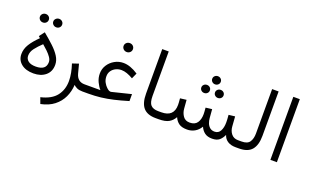

<svg xmlns="http://www.w3.org/2000/svg" viewBox="-98 -1163 3090 1916"><g transform="rotate(20 1447.5 -204.5)"><path d="M172.4 -355 154.8 -371.1 197.8 -426.8Q257.3 -377.9 304.4 -333.7Q351.6 -289.6 379.2 -246.3Q406.7 -203.1 406.7 -156.7Q406.7 -84.5 357.7 -43.2Q308.6 -2 229.5 -2Q147.9 -2 100.1 -41Q52.2 -80.1 52.2 -143.6Q52.2 -197.8 83 -247.8Q113.8 -297.9 172.4 -355ZM337.9 -160.6Q337.9 -185.1 320.3 -210.7Q302.7 -236.3 276.4 -261.7Q250 -287.1 223.1 -309.6Q179.2 -268.1 150.1 -230.2Q121.1 -192.4 121.1 -151.4Q121.1 -117.2 147.9 -95.7Q174.8 -74.2 229 -74.2Q337.9 -74.2 337.9 -160.6ZM240.2 -557.1Q240.2 -575.7 254.2 -588.9Q268.1 -602.1 287.6 -602.1Q307.6 -602.1 321 -589.1Q334.5 -576.2 334.5 -557.1Q334.5 -538.1 321 -525.1Q307.6 -512.2 287.6 -512.2Q268.1 -512.2 254.2 -525.4Q240.2 -538.6 240.2 -557.1ZM98.6 -557.1Q98.6 -575.7 112.3 -588.9Q126 -602.1 146 -602.1Q166 -602.1 179.4 -589.1Q192.9 -576.2 192.9 -557.1Q192.9 -538.1 179.4 -525.1Q166 -512.2 146 -512.2Q126 -512.2 112.3 -525.4Q98.6 -538.6 98.6 -557.1Z M751.5 0Q716.3 0 693.1 -10.7Q669.9 -21.5 657.2 -35.2Q653.3 35.6 624.8 96.4Q596.2 157.2 541 200.4Q485.8 243.7 400.4 261.2L377 197.3Q490.7 170.4 540.8 105Q590.8 39.6 590.8 -51.8Q590.8 -92.3 582.5 -136.2Q574.2 -180.2 558.6 -227.1L625.5 -249.5L650.4 -154.8Q671.4 -74.2 747.6 -74.2H768.1V0Z M982.9 -568.4Q982.9 -588.4 997.3 -602.1Q1011.7 -615.7 1032.7 -615.7Q1053.7 -615.7 1067.9 -602.1Q1082 -588.4 1082 -568.4Q1082 -548.8 1067.9 -534.9Q1053.7 -521 1032.7 -521Q1011.7 -521 997.3 -534.9Q982.9 -548.8 982.9 -568.4ZM916.5 -74.2Q893.1 -100.1 873.5 -141.1Q854 -182.1 854 -228.5Q854 -278.3 880.1 -319.1Q906.2 -359.9 949 -384Q991.7 -408.2 1041.5 -408.2Q1114.7 -408.2 1198.7 -352.5L1171.9 -292.5Q1137.7 -312.5 1106.4 -323.5Q1075.2 -334.5 1046.9 -334.5Q1015.1 -334.5 987.3 -321Q959.5 -307.6 942.4 -283Q925.3 -258.3 925.3 -225.1Q925.3 -188.5 941.2 -160.4Q957 -132.3 975.1 -116.2Q993.2 -100.1 999.5 -98.1Q1012.7 -91.8 1022.9 -94.2L1226.6 -144.5V-70.8Q1144.5 -45.9 1076.7 -30.3Q1008.8 -14.6 945.8 -7.3Q882.8 0 814 0H750.5V-74.2Z M1356.4 -669.9H1425.3V-198.2Q1425.3 -127.4 1450.9 -100.8Q1476.6 -74.2 1529.8 -74.2H1545.9V0H1529.8Q1440.4 0 1398.4 -48.3Q1356.4 -96.7 1356.4 -198.2Z M1926.3 -562.5Q1926.3 -581.1 1939.5 -593.5Q1952.6 -606 1971.7 -606Q1990.7 -606 2003.9 -593.5Q2017.1 -581.1 2017.1 -562.5Q2017.1 -544.4 2003.9 -532Q1990.7 -519.5 1971.7 -519.5Q1952.6 -519.5 1939.5 -532Q1926.3 -544.4 1926.3 -562.5ZM1999 -444.3Q1999 -462.4 2012.2 -474.9Q2025.4 -487.3 2044.4 -487.3Q2063.5 -487.3 2076.7 -475.1Q2089.8 -462.9 2089.8 -444.3Q2089.8 -426.3 2076.7 -413.8Q2063.5 -401.4 2044.4 -401.4Q2025.4 -401.4 2012.2 -413.8Q1999 -426.3 1999 -444.3ZM1853.5 -444.3Q1853.5 -462.4 1866.7 -474.9Q1879.9 -487.3 1898.9 -487.3Q1918 -487.3 1931.2 -475.1Q1944.3 -462.9 1944.3 -444.3Q1944.3 -426.3 1931.2 -413.8Q1918 -401.4 1898.9 -401.4Q1879.9 -401.4 1866.7 -413.8Q1853.5 -426.3 1853.5 -444.3ZM2127.9 0Q2078.1 0 2048.6 -22.5Q2019 -44.9 2003.4 -81.5Q1979.5 -41.5 1943.1 -20.8Q1906.7 0 1862.3 0Q1805.2 0 1774.9 -22Q1744.6 -43.9 1728 -82.5Q1706.1 -42.5 1668.7 -21.2Q1631.3 0 1562 0H1527.8V-74.2H1563Q1695.3 -74.2 1695.3 -200.2Q1695.3 -212.9 1694.3 -226.8Q1693.4 -240.7 1690.9 -269L1757.8 -277.3L1765.1 -185.5Q1768.6 -142.1 1792.5 -108.2Q1816.4 -74.2 1863.3 -74.2Q1918.5 -74.2 1942.6 -109.6Q1966.8 -145 1966.8 -200.2Q1966.8 -212.9 1965.8 -226.8Q1964.8 -240.7 1962.4 -269L2029.3 -277.3L2036.6 -185.5Q2038.6 -157.7 2048.6 -132.1Q2058.6 -106.4 2078.1 -90.3Q2097.7 -74.2 2127.4 -74.2Q2168.5 -74.2 2187.7 -110.1Q2207 -146 2207 -199.2Q2207 -216.3 2206.1 -233.2Q2205.1 -250 2202.6 -279.8L2269.5 -287.6L2276.9 -185.5Q2279.8 -137.7 2305.9 -106Q2332 -74.2 2377 -74.2H2394.5V0H2377.9Q2327.6 0 2293.9 -21.5Q2260.3 -43 2248 -83Q2230.5 -44.4 2203.9 -22.2Q2177.2 0 2127.9 0Z M2377 -74.2H2415.5Q2478 -74.2 2500.7 -108.9Q2523.4 -143.6 2523.4 -197.8V-669.9H2592.3V-198.2Q2592.3 -100.1 2550 -50Q2507.8 0 2415 0H2377Z M2817.4 -669.9V-0.5H2748.5V-669.9Z"/></g></svg>

Font: Vazirmatn RD Light
Style: Regular
Weight: 300
Designer: Saber Rastikerdar
Foundry: Saber Rastikerdar
Version: Version 32.102